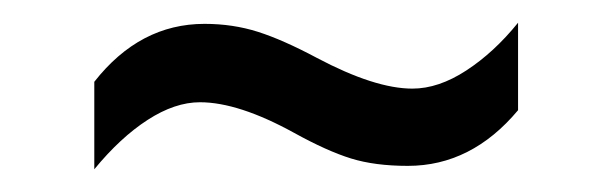

<svg xmlns="http://www.w3.org/2000/svg" viewBox="-20 -437 540 169"><path d="M63 -365Q103 -416 160 -416Q185 -416 207 -409Q229 -402 259 -386Q310 -359 343 -359Q366 -359 390.5 -375Q415 -391 436 -417V-340Q395 -291 339 -291Q310 -291 289 -297.5Q268 -304 239 -320Q190 -347 156 -347Q134 -347 110 -331.5Q86 -316 63 -288Z"/></svg>

Font: Noto Sans Mono UI Cond
Style: Regular
Weight: 400
Width: 3
Monospace: yes
Designer: Monotype Design team
Foundry: Monotype Imaging Inc.
Version: Version 1.000